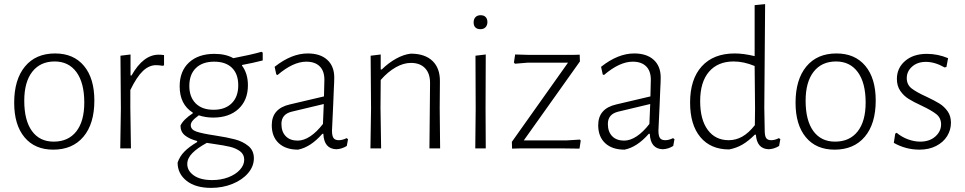

<svg xmlns="http://www.w3.org/2000/svg" viewBox="-20 -722 4694 934"><path d="M439 -233Q439 -120 386 -57Q333 6 239 6Q149 6 99 -54.5Q49 -115 49 -222Q49 -335 101.5 -398.5Q154 -462 248 -462Q338 -462 388.5 -401.5Q439 -341 439 -233ZM98 -232Q98 -136 135.5 -84.5Q173 -33 241 -33Q312 -33 351 -82.5Q390 -132 390 -223Q390 -319 352 -371Q314 -423 246 -423Q176 -423 137 -373Q98 -323 98 -232Z M778 -454V-404L771 -402Q753 -405 739 -405Q705 -405 675 -376.5Q645 -348 614 -284V-198L617 0H565L568 -195L566 -451L615 -457V-355H620Q677 -456 752 -456Q764 -456 778 -454Z M1158 -406 1157 -403Q1186 -365 1186 -307Q1186 -235 1140.5 -192.5Q1095 -150 1017 -150Q980 -150 947 -161Q924 -144 916 -133.5Q908 -123 908 -113Q908 -91 936.5 -81.5Q965 -72 1026 -63Q1085 -54 1123 -44Q1161 -34 1188 -12Q1215 10 1215 48Q1215 87 1187 120Q1159 153 1111 172.5Q1063 192 1007 192Q931 192 887.5 157.5Q844 123 844 69Q854 39 877 15.5Q900 -8 939 -31V-36Q901 -46 879.5 -63.5Q858 -81 858 -111Q871 -140 918 -171V-174Q854 -214 854 -302Q854 -376 899.5 -418Q945 -460 1023 -460Q1078 -460 1115 -439Q1199 -455 1252 -470L1258 -466V-428Q1212 -416 1158 -406ZM1139 -307Q1139 -362 1108.5 -392Q1078 -422 1022 -422Q965 -422 933 -391Q901 -360 901 -304Q901 -250 932 -219Q963 -188 1019 -188Q1075 -188 1107 -219.5Q1139 -251 1139 -307ZM1019 -22 986 -27Q940 -2 915.5 23Q891 48 891 76Q891 109 923 131.5Q955 154 1012 154Q1055 154 1090.5 140.5Q1126 127 1147 104Q1168 81 1168 55Q1168 29 1148 14Q1128 -1 1098.5 -8Q1069 -15 1019 -22Z M1606 -345Q1606 -324 1604 -289.5Q1602 -255 1601 -216Q1595 -102 1595 -87Q1595 -61 1602.5 -50.5Q1610 -40 1628 -40Q1646 -40 1666 -50L1673 -45L1667 -12Q1643 3 1616 4Q1556 2 1553 -71H1548Q1491 -6 1430 6Q1370 6 1336 -25.5Q1302 -57 1302 -113Q1302 -194 1390 -214L1556 -253L1558 -334Q1558 -377 1535 -399.5Q1512 -422 1470 -422Q1406 -422 1330 -357L1324 -360L1316 -397Q1398 -462 1477 -462Q1538 -462 1572 -431Q1606 -400 1606 -345ZM1400 -179Q1349 -167 1349 -119Q1349 -81 1370 -59.5Q1391 -38 1428 -38Q1458 -38 1489.5 -59Q1521 -80 1551 -119L1555 -216Z M2072 -315Q2073 -363 2048.5 -389.5Q2024 -416 1979 -416Q1943 -416 1905 -394.5Q1867 -373 1832 -333L1831 -198L1834 0H1782L1785 -195L1783 -451L1832 -457V-384H1837Q1871 -417 1907.5 -437Q1944 -457 1978 -461Q2047 -461 2084 -425.5Q2121 -390 2120 -325L2119 -197L2121 0H2069Z M2294 -195 2293 -451 2343 -457 2342 -198 2343 0H2292ZM2351 -615Q2351 -599 2342 -589.5Q2333 -580 2317 -580Q2301 -580 2292.5 -588.5Q2284 -597 2284 -613Q2284 -629 2293 -638.5Q2302 -648 2318 -648Q2334 -648 2342.5 -639Q2351 -630 2351 -615Z M2554 -455H2767L2800 -456L2801 -423L2528 -39H2736L2801 -43L2805 -38L2799 1L2723 0H2508L2471 1L2470 -32L2743 -417H2545L2485 -412L2480 -418L2486 -457Z M3194 -345Q3194 -324 3192 -289.5Q3190 -255 3189 -216Q3183 -102 3183 -87Q3183 -61 3190.5 -50.5Q3198 -40 3216 -40Q3234 -40 3254 -50L3261 -45L3255 -12Q3231 3 3204 4Q3144 2 3141 -71H3136Q3079 -6 3018 6Q2958 6 2924 -25.5Q2890 -57 2890 -113Q2890 -194 2978 -214L3144 -253L3146 -334Q3146 -377 3123 -399.5Q3100 -422 3058 -422Q2994 -422 2918 -357L2912 -360L2904 -397Q2986 -462 3065 -462Q3126 -462 3160 -431Q3194 -400 3194 -345ZM2988 -179Q2937 -167 2937 -119Q2937 -81 2958 -59.5Q2979 -38 3016 -38Q3046 -38 3077.5 -59Q3109 -80 3139 -119L3143 -216Z M3698 -198 3700 -87Q3700 -61 3707 -50.5Q3714 -40 3732 -40Q3749 -40 3769 -50L3776 -45L3770 -12Q3746 3 3719 4Q3662 2 3657 -67H3652Q3621 -36 3592 -19Q3563 -2 3527 5Q3437 5 3387 -55Q3337 -115 3337 -223Q3337 -337 3394 -399.5Q3451 -462 3554 -462Q3597 -462 3651 -449V-697L3702 -702ZM3386 -230Q3386 -140 3423 -90Q3460 -40 3525 -40Q3560 -40 3591 -57.5Q3622 -75 3652 -113L3653 -194L3651 -401Q3598 -423 3549 -423Q3472 -423 3429 -373Q3386 -323 3386 -230Z M4240 -233Q4240 -120 4187 -57Q4134 6 4040 6Q3950 6 3900 -54.5Q3850 -115 3850 -222Q3850 -335 3902.5 -398.5Q3955 -462 4049 -462Q4139 -462 4189.5 -401.5Q4240 -341 4240 -233ZM3899 -232Q3899 -136 3936.5 -84.5Q3974 -33 4042 -33Q4113 -33 4152 -82.5Q4191 -132 4191 -223Q4191 -319 4153 -371Q4115 -423 4047 -423Q3977 -423 3938 -373Q3899 -323 3899 -232Z M4592 -439 4584 -396 4575 -394Q4528 -421 4484 -421Q4443 -421 4417 -398Q4391 -375 4391 -342Q4391 -310 4415 -291.5Q4439 -273 4488 -251Q4528 -232 4550.5 -218Q4573 -204 4589.5 -181Q4606 -158 4606 -125Q4606 -90 4587.5 -60Q4569 -30 4534 -12Q4499 6 4453 6Q4386 6 4328 -27L4335 -72L4342 -76Q4367 -55 4397.5 -44Q4428 -33 4456 -33Q4502 -33 4530 -58Q4558 -83 4558 -117Q4558 -148 4535 -166.5Q4512 -185 4463 -208Q4424 -226 4400 -241Q4376 -256 4359.5 -280Q4343 -304 4343 -338Q4343 -391 4383 -425.5Q4423 -460 4489 -460Q4542 -460 4592 -439Z"/></svg>

Font: Luna Sans Light
Style: Regular
Weight: 300
Designer: Juan Pablo del Peral
Foundry: Huerta Tipografica
Version: Version 2.001; ttfautohint (v1.5)